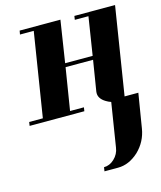

<svg xmlns="http://www.w3.org/2000/svg" viewBox="-115 -544 783 935"><g transform="rotate(-15 277.0 -76.5)"><path d="M0 0 2.9 -19H71.8L139.2 -441.9H69.8L73.2 -460.9H278.8L246.1 -250H384.8L415 -441.9H346.2L349.1 -460.9H554.2L483.9 -19H553.2L524.9 153.8Q514.6 217.8 467.8 263.2Q418.9 308.1 363.8 308.1H294.9L297.9 288.1Q326.7 288.1 350.1 266.1Q374.5 243.2 378.9 210.9L414.1 -9.8Q400.4 -14.2 388.2 -22Q356.4 -41.5 356.4 -69.3Q356.4 -74.7 356.9 -77.1L381.8 -231H243.2L209 -19H278.8L275.9 0Z"/></g></svg>

Font: Hjet
Style: Italic
Weight: 400
Designer: T. Christopher White
Version: Version 1.2